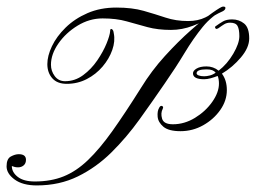

<svg xmlns="http://www.w3.org/2000/svg" viewBox="-90 -564 778 584"><path d="M616 -505Q637 -505 652.5 -492.5Q668 -480 668 -447Q668 -419 642.5 -389Q617 -359 585 -340Q600 -320 600 -290Q600 -258 580 -229.5Q560 -201 528 -183Q496 -165 459 -165Q423 -165 407 -178.5Q391 -192 389.5 -209Q388 -226 394 -236Q397 -242 401 -242Q404 -242 405.5 -239.5Q407 -237 405 -233Q398 -220 403 -203Q408 -186 436 -186Q471 -186 503 -205.5Q535 -225 555.5 -254Q576 -283 576 -310Q576 -316 575 -322.5Q574 -329 572 -333Q562 -329 551 -326Q540 -323 531 -323Q497 -323 497 -341Q497 -349 508 -355.5Q519 -362 538 -362Q559 -362 575 -349Q601 -369 619.5 -400.5Q638 -432 638 -454Q638 -475 632.5 -485Q627 -495 610 -495Q600 -495 592.5 -490.5Q585 -486 574 -478Q570 -476 568 -476Q566 -476 564.5 -479.5Q563 -483 567 -485Q578 -493 588.5 -499Q599 -505 616 -505ZM531 -332Q539 -332 548.5 -334.5Q558 -337 566 -343Q562 -348 555.5 -350.5Q549 -353 538 -353Q508 -353 508 -341Q508 -337 514.5 -334.5Q521 -332 531 -332ZM593 -543Q596 -543 595.5 -538.5Q595 -534 588 -530Q578 -526 553.5 -512Q529 -498 496.5 -485.5Q464 -473 430 -473Q390 -473 358.5 -481.5Q327 -490 295.5 -499Q264 -508 222 -508Q182 -508 146 -486Q110 -464 87.5 -431.5Q65 -399 65 -367Q65 -348 76.5 -332.5Q88 -317 108 -317Q138 -317 163 -335.5Q188 -354 206 -380.5Q224 -407 234 -431.5Q244 -456 245 -469Q245 -478 250 -475.5Q255 -473 256 -463Q261 -439 251.5 -412Q242 -385 222 -361.5Q202 -338 174 -323.5Q146 -309 113 -309Q84 -309 69 -326Q54 -343 54 -369Q54 -394 68 -423.5Q82 -453 109.5 -480Q137 -507 176 -524Q215 -541 264 -541Q312 -541 347 -531Q382 -521 413.5 -510.5Q445 -500 482 -500Q512 -500 534.5 -511Q557 -522 572 -532.5Q587 -543 593 -543ZM588 -544Q596 -544 595.5 -540.5Q595 -537 595 -537Q555 -517 526.5 -482Q498 -447 471.5 -403Q445 -359 411 -310Q374 -256 334.5 -201Q295 -146 249 -100.5Q203 -55 147 -27.5Q91 0 22 0Q-21 0 -45.5 -18Q-70 -36 -70 -58Q-70 -81 -57 -88Q-44 -95 -33 -95Q-11 -95 -11 -78Q-11 -67 -18 -61Q-25 -55 -35 -55Q-42 -55 -46.5 -56.5Q-51 -58 -54 -59Q-54 -40 -36 -26Q-18 -12 16 -12Q65 -12 103.5 -27.5Q142 -43 177.5 -77Q213 -111 251.5 -165Q290 -219 339 -297Q371 -349 411.5 -393.5Q452 -438 490.5 -472Q529 -506 556 -525Q583 -544 588 -544Z"/></svg>

Font: Kapakana
Style: Regular
Weight: 400
Designer: Kousuke Nagai
Version: Version 1.002